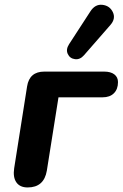

<svg xmlns="http://www.w3.org/2000/svg" viewBox="-20 -798 528 826"><path d="M41 -74.4 96.5 -426.1Q106.5 -490 170.7 -490H427.8Q456.3 -490 471.9 -478Q487.6 -466 487.6 -444.7Q487.6 -414.4 470.1 -396.9Q452.7 -379.3 421 -379.3H231.6L181.5 -63.8Q169.3 8.4 99 8.4Q65.5 8.4 50.3 -13.7Q35.1 -35.7 41 -74.4ZM277 -607.6 368.7 -748.8Q389.3 -780.9 420.8 -777.2Q452.3 -773.5 465.5 -745.7Q478.7 -717.9 455.1 -690.7L341.2 -560.2Q324.1 -540.6 302.4 -543.5Q280.6 -546.4 271.6 -565.8Q262.6 -585.1 277 -607.6Z"/></svg>

Font: SN Pro Thin
Style: Italic
Weight: 200
Italic angle: -9°
Designer: Tobias Whetton
Foundry: Supernotes
Version: Version 1.003;Glyphs 3.3 (3324)